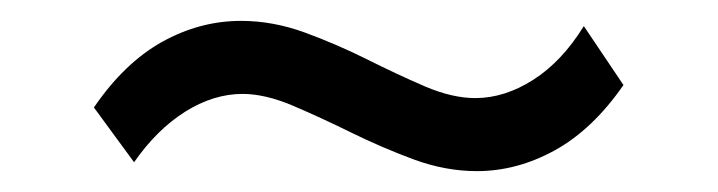

<svg xmlns="http://www.w3.org/2000/svg" viewBox="-20 -424 688 184"><path d="M437 -260Q407 -260 376.5 -271.2Q346 -282.5 316.5 -297Q287 -311.5 260.5 -322.8Q234 -334 212.5 -334Q184.5 -334 157.2 -316.8Q130 -299.5 108.5 -268.5L70 -321Q99 -363.5 135.2 -383.8Q171.5 -404 211 -404Q241.5 -404 272.2 -392.8Q303 -381.5 332 -367Q361 -352.5 387.2 -341.2Q413.5 -330 435.5 -330Q463.5 -330 491 -347.5Q518.5 -365 539.5 -399L577.5 -342.5Q548 -300 511.8 -280Q475.5 -260 437 -260Z"/></svg>

Font: Geologica Cursive Light
Style: Regular
Weight: 300
Designer: Sindre Bremnes, Frode Helland
Foundry: Monokrom Skriftforlag AS
Version: Version 1.010;gftools[0.9.28]